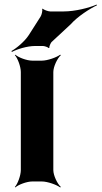

<svg xmlns="http://www.w3.org/2000/svg" viewBox="-20 -793 444 839"><path d="M213 -50V-478C213 -502 231 -539 246 -552L243 -554C227 -542 187 -528 163 -528H121C97 -528 60 -542 47 -554L45 -552C57 -539 71 -502 71 -478V-50C71 -26 57 11 45 24L47 26C60 14 97 0 121 0H163C187 0 227 14 243 26L246 24C231 11 213 -26 213 -50ZM157 -720 106 -640C88 -612 52 -582 30 -570L32 -566C54 -578 99 -592 133 -592H168C174 -592 190 -587 192 -583L196 -584C194 -589 201 -604 205 -609L288 -686C319 -721 372 -755 404 -770L402 -773C370 -759 309 -743 258 -743H199C191 -743 171 -750 167 -755L164 -754C167 -748 162 -727 157 -720Z"/></svg>

Font: Asimov
Style: EdgeWide
Weight: 500
Designer: Google
Version: Version 2.000980: 2014